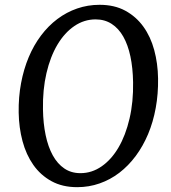

<svg xmlns="http://www.w3.org/2000/svg" viewBox="-20 -773 715 803"><path d="M302.7 9.8Q240.7 9.8 195.1 -15.4Q149.4 -40.5 119.4 -83.3Q89.4 -126 74.2 -182.6Q59.1 -239.3 58.1 -302.2Q57.1 -366.7 68.1 -425.3Q79.1 -483.9 100.1 -533.9Q121.1 -584 151.6 -624.5Q182.1 -665 220.2 -693.6Q258.3 -722.2 302.7 -737.5Q347.2 -752.9 396.5 -752.9Q458.5 -752.9 503.9 -728.3Q549.3 -703.6 579.6 -661.6Q609.9 -619.6 625 -563.7Q640.1 -507.8 641.1 -444.8Q642.1 -380.4 631.3 -321.5Q620.6 -262.7 599.4 -212.2Q578.1 -161.6 547.6 -120.6Q517.1 -79.6 479.2 -50.5Q441.4 -21.5 396.7 -5.9Q352.1 9.8 302.7 9.8ZM316.4 -48.8Q364.3 -48.8 405.3 -77.4Q446.3 -106 475.8 -156.5Q505.4 -207 521.7 -276.9Q538.1 -346.7 536.6 -429.2Q535.6 -488.8 525.4 -537.1Q515.1 -585.4 495.6 -619.9Q476.1 -654.3 447 -673.1Q418 -691.9 379.9 -691.9Q332 -691.9 291 -664.1Q250 -636.2 220.2 -586.2Q190.4 -536.1 174.3 -467Q158.2 -397.9 159.7 -315.4Q160.6 -256.8 170.9 -207.8Q181.2 -158.7 200.7 -123.3Q220.2 -87.9 249 -68.4Q277.8 -48.8 316.4 -48.8Z"/></svg>

Font: Merriweather
Style: Italic
Weight: 400
Italic angle: -7°
Designer: Eben Sorkin ( eben@eyebytes.com )
Foundry: Eben Sorkin ( eben@eyebytes.com )
Version: Version 1.005; ttfautohint (v0.97) -l 13 -r 13 -G 200 -x 24 